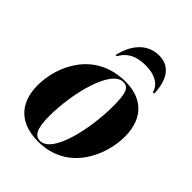

<svg xmlns="http://www.w3.org/2000/svg" viewBox="-219 -892 1023 1023"><g transform="rotate(45 293.0 -380.5)"><path d="M212 -608H221C241 -646 279 -683 365 -683C443 -683 484 -648 493 -608H503C500 -703 464 -771 378 -771C283 -771 231 -694 212 -608ZM246 10C470 10 555 -197 555 -335C555 -485 463 -546 352 -546C119 -546 32 -344 32 -202C32 -59 116 10 246 10ZM251 0C211 0 192 -34 192 -129C192 -301 251 -536 343 -536C384 -536 396 -503 396 -405C396 -245 347 0 251 0Z"/></g></svg>

Font: Noto Serif Display SemiCondensed ExtraBold
Style: Italic
Weight: 800
Width: 4
Italic angle: -12°
Designer: Monotype Design Team
Foundry: Monotype Imaging Inc.
Version: Version 2.009